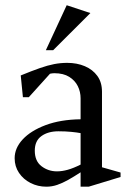

<svg xmlns="http://www.w3.org/2000/svg" viewBox="-20 -702 499 734"><path d="M157.3 11.7Q124.8 11.7 97.1 -2.3Q69.4 -16.3 52.7 -41Q36 -65.7 36 -97.1Q36 -136 66.8 -169.1Q97.6 -202.3 154.4 -223.7Q211.2 -245 288.1 -246V-326Q288.1 -351.3 277.4 -372.8Q266.8 -394.3 244.6 -408.2Q222.4 -422.1 187.7 -422.1Q185.4 -422.1 179.5 -421.6Q173.6 -421.1 171.1 -420.1L90 -330.3H67.6L59.3 -413.6Q101.4 -430.8 131.8 -441.5Q162.2 -452.2 187.2 -457Q212.1 -461.7 236.7 -461.7Q274.3 -461.7 304.4 -448.9Q334.4 -436.2 352.2 -411.7Q369.9 -387.3 369.9 -351.3V-62.6L440.9 -42.4V-25.4L319.1 11.7H288.1V-43.3Q263.2 -27 241 -14.5Q218.8 -2.1 198.7 4.8Q178.5 11.7 157.3 11.7ZM197.7 -46.9Q217.2 -46.9 239 -53Q260.7 -59 288.1 -72.8V-193.1Q274.7 -195.7 252.4 -197.9Q230.1 -200.1 203.6 -200.1Q163.7 -200.1 138.4 -181.8Q113 -163.6 113 -126Q113 -86 138.9 -66.4Q164.7 -46.9 197.7 -46.9ZM155.3 -510.1 235 -682 325.5 -652.1 183.3 -510.1Z"/></svg>

Font: Ancizar Serif Light
Style: Regular
Weight: 300
Designer: Cesar Puertas, Viviana Monsalve, Julian Moncada, Julian Prieto, Jose Castro, Felipe Aragon, Mariel Hernandez, Sara Alarc
Version: Version 8.100